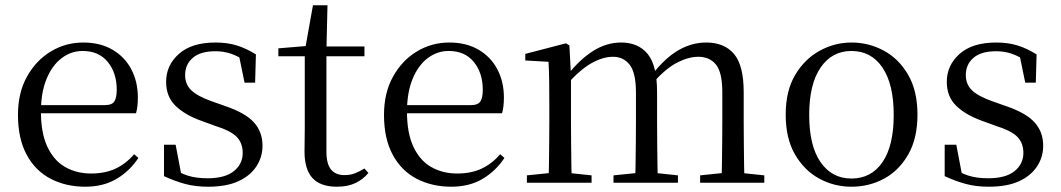

<svg xmlns="http://www.w3.org/2000/svg" viewBox="-20 -692 4016 727"><path d="M303 15Q230 15 172 -15Q114 -45 81 -106Q48 -167 48 -257Q48 -341 82.5 -402.5Q117 -464 173 -497.5Q229 -531 295 -531Q360 -531 406.5 -503.5Q453 -476 477.5 -429Q502 -382 502 -323Q502 -287 495 -263H87V-294H377Q404 -294 413 -308Q422 -322 422 -352Q422 -416 388 -457.5Q354 -499 293 -499Q249 -499 213 -471.5Q177 -444 156 -392.5Q135 -341 135 -269Q135 -188 159.5 -136Q184 -84 227 -59.5Q270 -35 325 -35Q378 -35 417.5 -53.5Q457 -72 488 -108L504 -94Q471 -44 421 -14.5Q371 15 303 15Z M768 15Q720 15 681 4.5Q642 -6 601 -25V-144H645L669 -18L632 -20V-56Q660 -37 691 -27Q722 -17 766 -17Q832 -17 865.5 -44Q899 -71 899 -113Q899 -150 876.5 -173.5Q854 -197 793 -216L741 -235Q680 -257 644.5 -291.5Q609 -326 609 -382Q609 -445 657.5 -488Q706 -531 796 -531Q841 -531 876.5 -520Q912 -509 949 -486L946 -379H906L882 -496L913 -490V-458Q883 -479 855 -488.5Q827 -498 796 -498Q739 -498 710 -473Q681 -448 681 -408Q681 -372 705 -349.5Q729 -327 783 -308L834 -290Q910 -264 942 -228Q974 -192 974 -140Q974 -97 950.5 -61.5Q927 -26 882 -5.5Q837 15 768 15Z M1175 -479V-516H1360V-479ZM1256 15Q1193 15 1163 -18Q1133 -51 1133 -118Q1133 -142 1133.5 -161Q1134 -180 1134 -207V-479H1034V-509L1155 -519L1135 -504L1165 -672H1220L1216 -501V-489V-118Q1216 -71 1233.5 -50Q1251 -29 1284 -29Q1306 -29 1323 -35.5Q1340 -42 1360 -54L1375 -37Q1354 -12 1325 1.5Q1296 15 1256 15Z M1689 15Q1616 15 1558 -15Q1500 -45 1467 -106Q1434 -167 1434 -257Q1434 -341 1468.5 -402.5Q1503 -464 1559 -497.5Q1615 -531 1681 -531Q1746 -531 1792.5 -503.5Q1839 -476 1863.5 -429Q1888 -382 1888 -323Q1888 -287 1881 -263H1473V-294H1763Q1790 -294 1799 -308Q1808 -322 1808 -352Q1808 -416 1774 -457.5Q1740 -499 1679 -499Q1635 -499 1599 -471.5Q1563 -444 1542 -392.5Q1521 -341 1521 -269Q1521 -188 1545.5 -136Q1570 -84 1613 -59.5Q1656 -35 1711 -35Q1764 -35 1803.5 -53.5Q1843 -72 1874 -108L1890 -94Q1857 -44 1807 -14.5Q1757 15 1689 15Z M1975 0V-28L2083 -39H2116L2220 -28V0ZM2057 0Q2058 -24 2058.5 -65Q2059 -106 2059.5 -150.5Q2060 -195 2060 -229V-290Q2060 -341 2059.5 -381Q2059 -421 2057 -458L1969 -463V-488L2123 -528L2136 -520L2142 -406V-403V-229Q2142 -195 2142.5 -150.5Q2143 -106 2143.5 -65Q2144 -24 2145 0ZM2303 0V-28L2411 -39H2444L2547 -28V0ZM2385 0Q2386 -24 2386.5 -64.5Q2387 -105 2387.5 -149.5Q2388 -194 2388 -229V-342Q2388 -416 2364.5 -446.5Q2341 -477 2301 -477Q2263 -477 2220 -453Q2177 -429 2125 -371L2116 -406H2127Q2176 -468 2226.5 -499.5Q2277 -531 2332 -531Q2397 -531 2432.5 -487.5Q2468 -444 2468 -342V-229Q2468 -194 2468.5 -149.5Q2469 -105 2469.5 -64.5Q2470 -24 2471 0ZM2631 0V-28L2737 -39H2770L2874 -28V0ZM2711 0Q2713 -24 2713.5 -64.5Q2714 -105 2714.5 -149.5Q2715 -194 2715 -229V-342Q2715 -418 2691 -447.5Q2667 -477 2624 -477Q2587 -477 2544 -455Q2501 -433 2451 -377L2440 -413H2452Q2500 -474 2550 -502.5Q2600 -531 2654 -531Q2723 -531 2759.5 -487.5Q2796 -444 2796 -343V-229Q2796 -194 2796.5 -149.5Q2797 -105 2797.5 -64.5Q2798 -24 2799 0Z M3204 15Q3138 15 3081.5 -16Q3025 -47 2990 -107.5Q2955 -168 2955 -258Q2955 -348 2991 -408.5Q3027 -469 3084 -500Q3141 -531 3204 -531Q3269 -531 3326 -500.5Q3383 -470 3418.5 -409Q3454 -348 3454 -258Q3454 -168 3419 -107Q3384 -46 3327.5 -15.5Q3271 15 3204 15ZM3204 -16Q3279 -16 3321.5 -78Q3364 -140 3364 -257Q3364 -373 3321.5 -436Q3279 -499 3204 -499Q3130 -499 3087 -436Q3044 -373 3044 -257Q3044 -140 3087 -78Q3130 -16 3204 -16Z M3724 15Q3676 15 3637 4.5Q3598 -6 3557 -25V-144H3601L3625 -18L3588 -20V-56Q3616 -37 3647 -27Q3678 -17 3722 -17Q3788 -17 3821.5 -44Q3855 -71 3855 -113Q3855 -150 3832.5 -173.5Q3810 -197 3749 -216L3697 -235Q3636 -257 3600.5 -291.5Q3565 -326 3565 -382Q3565 -445 3613.5 -488Q3662 -531 3752 -531Q3797 -531 3832.5 -520Q3868 -509 3905 -486L3902 -379H3862L3838 -496L3869 -490V-458Q3839 -479 3811 -488.5Q3783 -498 3752 -498Q3695 -498 3666 -473Q3637 -448 3637 -408Q3637 -372 3661 -349.5Q3685 -327 3739 -308L3790 -290Q3866 -264 3898 -228Q3930 -192 3930 -140Q3930 -97 3906.5 -61.5Q3883 -26 3838 -5.5Q3793 15 3724 15Z"/></svg>

Font: Noto Serif KR
Style: Regular
Weight: 400
Designer: Ryoko NISHIZUKA  (kana & ideographs); Frank Grießhammer (Latin, Greek & Cyrillic); Wenlong ZHANG  (bopomofo); Sandoll Co
Foundry: Adobe
Version: Version 2.003-H1;hotconv 1.1.1;makeotfexe 2.6.0